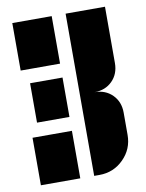

<svg xmlns="http://www.w3.org/2000/svg" viewBox="-80 -758 621 816"><g transform="rotate(-10 230.0 -350.0)"><path d="M430 -147Q430 -86 387 -43Q344 0 283 0H260V-700H430V-457Q430 -410 400 -380Q370 -350 323 -350Q370 -350 400 -320Q430 -290 430 -243ZM200 -205V0H30V-205ZM200 -700V-495H30V-700ZM200 -265H60V-435H200Z"/></g></svg>

Font: Promplate
Style: Bold
Weight: 400
Designer: Evgeny Tarasenko
Foundry: Evgeny Tarasenko
Version: Version 1.000